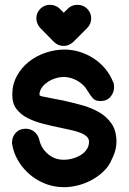

<svg xmlns="http://www.w3.org/2000/svg" viewBox="-20 -768 537 798"><path d="M148 -651Q140 -659 135.5 -670Q131 -681 131 -692Q131 -715 148 -732Q164 -748 188 -748Q199 -748 209.5 -744Q220 -740 228 -732L245 -715L262 -732Q278 -748 302 -748Q313 -748 323.5 -744Q334 -740 342 -732Q359 -715 359 -692Q359 -668 342 -651L285 -594Q266 -577 245 -577Q221 -577 204 -594ZM450 -428Q453 -423 453.5 -416.5Q454 -410 454 -405Q454 -383 439 -365.5Q424 -348 398 -348Q377 -348 367.5 -358Q358 -368 348 -384L349 -383Q344 -390 339 -398Q334 -406 328 -412Q311 -429 289 -438.5Q267 -448 245 -448Q227 -448 209 -442Q191 -436 176.5 -426Q162 -416 153 -402.5Q144 -389 144 -374Q144 -369 162 -366L207 -357Q215 -355 223 -354Q231 -353 239 -351Q280 -342 320 -331Q360 -320 392 -301.5Q424 -283 444 -253.5Q464 -224 464 -179Q464 -150 451.5 -120.5Q439 -91 429 -77Q414 -57 393.5 -41Q373 -25 348.5 -13.5Q324 -2 297.5 4Q271 10 246 10Q206 10 170.5 -3.5Q135 -17 106.5 -40.5Q78 -64 58 -96Q38 -128 31 -165L32 -164Q30 -169 30 -172V-176Q30 -199 45.5 -216Q61 -233 87 -233Q107 -233 122.5 -220.5Q138 -208 143 -188Q151 -152 179 -128Q207 -104 245 -104Q264 -104 283 -109.5Q302 -115 317 -124.5Q332 -134 341 -148Q350 -162 350 -179Q350 -192 340 -201Q330 -210 313 -216.5Q296 -223 273 -228L227 -238Q192 -245 157.5 -254Q123 -263 94.5 -277.5Q66 -292 48.5 -315Q31 -338 31 -374Q31 -417 50 -452Q69 -487 100 -511.5Q131 -536 170 -549Q209 -562 248 -562Q281 -562 312.5 -552Q344 -542 371 -524Q398 -506 418.5 -481Q439 -456 450 -427Z"/></svg>

Font: VDS
Style: Bold
Weight: 700
Designer: artmaker
Foundry: artmaker
Version: Version 1.000 2009 initial release